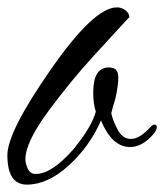

<svg xmlns="http://www.w3.org/2000/svg" viewBox="-25 -500 446 521"><path d="M228 -249Q228 -317 270 -317Q274 -317 279 -316Q296 -313 296 -290Q296 -267 288 -232Q280 -206 277 -193Q280 -176 293.5 -149.5Q307 -123 330.5 -123Q354 -123 383 -155Q389 -162 394.5 -162Q400 -162 400.5 -155.5Q401 -149 393 -138Q362 -101 328 -101Q279 -101 249 -173Q218 -102 161 -50.5Q104 1 48 1Q-5 1 -5 -79Q-5 -142 112.5 -311Q230 -480 292 -480Q305 -480 315.5 -472Q326 -464 326 -453Q326 -454 311.5 -438Q297 -422 232.5 -352Q168 -282 106 -198Q44 -114 44 -68Q44 -56 50.5 -42Q57 -28 72 -28Q116 -28 175 -96Q224 -156 235 -197Q228 -218 228 -249Z"/></svg>

Font: Alex Brush
Style: Regular
Weight: 400
Designer: Robert E. Leuschke
Foundry: Robert E. Leuschke
Version: Version 1.003